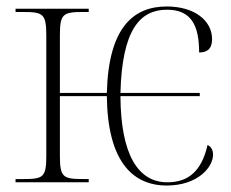

<svg xmlns="http://www.w3.org/2000/svg" viewBox="-20 -563 713 593"><path d="M495 10C591 10 638 -47 638 -85C638 -101 631 -111 621 -115C603 -36 563 0 497 0C406 0 353 -86 352 -266H597V-276H352C357 -471 412 -533 496 -533C571 -533 595 -484 595 -401C619 -401 635 -411 635 -442C635 -500 580 -543 495 -543C391 -543 315 -477 310 -276H165V-453C165 -520 174 -526 237 -526H254V-536H28V-526H51C114 -526 123 -520 123 -452V-83C123 -15 114 -10 51 -10H28V0H254V-10H239C174 -10 165 -15 165 -83V-266H310C312 -71 385 10 495 10Z"/></svg>

Font: Noto Serif Display SemiCondensed ExtraLight
Style: Regular
Weight: 200
Width: 4
Designer: Monotype Design Team
Foundry: Monotype Imaging Inc.
Version: Version 2.009